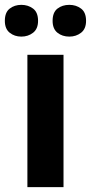

<svg xmlns="http://www.w3.org/2000/svg" viewBox="-35 -772 375 792"><path d="M227 0H78V-546H227ZM-15 -686Q-15 -721 5 -736.5Q25 -752 53 -752Q81 -752 101.5 -736.5Q122 -721 122 -686Q122 -653 101.5 -637Q81 -621 53 -621Q25 -621 5 -637Q-15 -653 -15 -686ZM182 -686Q182 -721 202 -736.5Q222 -752 251 -752Q279 -752 299.5 -736.5Q320 -721 320 -686Q320 -653 299.5 -637Q279 -621 251 -621Q222 -621 202 -637Q182 -653 182 -686Z"/></svg>

Font: Noto Sans Kannada
Style: Bold
Weight: 700
Designer: Jelle Bosma - Monotype Design Team
Foundry: Monotype Imaging Inc.
Version: Version 2.005; ttfautohint (v1.8.4.7-5d5b)